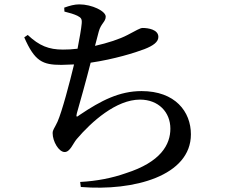

<svg xmlns="http://www.w3.org/2000/svg" viewBox="-20 -811 1040 879"><path d="M275 -758C300 -752 319 -746 334 -739C351 -730 356 -725 354 -703C352 -679 344 -635 335 -588C312 -585 289 -584 268 -584C204 -584 160 -601 107 -651L91 -640C139 -530 175 -514 261 -514L319 -516C299 -433 264 -300 243 -253C228 -221 221 -217 221 -201C221 -164 249 -115 276 -115C301 -115 314 -154 331 -174C399 -254 512 -355 621 -355C705 -355 760 -298 760 -222C760 -149 716 -69 556 -18C494 4 423 18 347 22L350 45C593 65 854 -6 854 -196C854 -300 782 -394 628 -394C527 -394 443 -351 345 -285C329 -272 328 -276 332 -293C345 -338 375 -445 395 -524C504 -540 599 -570 641 -586C682 -602 705 -619 705 -642C705 -676 658 -683 633 -683C621 -683 603 -671 564 -651C528 -632 473 -614 415 -601L432 -666C442 -704 464 -711 464 -735C464 -760 401 -791 343 -791C321 -791 299 -785 274 -776Z"/></svg>

Font: Noto Serif SC SemiBold
Style: Regular
Weight: 600
Designer: Ryoko NISHIZUKA 西塚涼子 (kana & ideographs); Frank Grießhammer (Latin, Greek & Cyrillic); Wenlong ZHANG 张文龙 (bopomofo); San
Foundry: Adobe
Version: Version 2.001;hotconv 1.1.0;makeotfexe 2.6.0